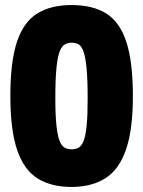

<svg xmlns="http://www.w3.org/2000/svg" viewBox="-20 -730 567 760"><path d="M21 -350Q21 -487 47.5 -565.5Q74 -644 128 -677Q182 -710 263 -710Q348 -710 401.5 -676Q455 -642 480.5 -563Q506 -484 506 -350Q506 -216 478.5 -137Q451 -58 396.5 -24Q342 10 263 10Q183 10 129 -23.5Q75 -57 48 -136Q21 -215 21 -350ZM199 -341Q199 -273 203.5 -232.5Q208 -192 216 -172Q224 -152 236 -145.5Q248 -139 263 -139Q279 -139 291 -145.5Q303 -152 311 -172.5Q319 -193 323 -233Q327 -273 327 -341Q327 -417 322.5 -461.5Q318 -506 310 -527.5Q302 -549 290 -555Q278 -561 263 -561Q249 -561 237 -554.5Q225 -548 216.5 -527Q208 -506 203.5 -461.5Q199 -417 199 -341Z"/></svg>

Font: Georama SemiCondensed ExtraBold
Style: Regular
Weight: 800
Width: 4
Designer: Jean-Baptiste Levee
Foundry: Production Type
Version: Version 1.000